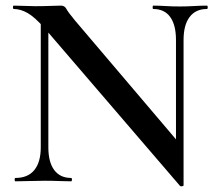

<svg xmlns="http://www.w3.org/2000/svg" viewBox="-20 -645 772 683"><path d="M125 -121V-602L152 -600V-121Q152 -68 173 -40Q194 -12 233 -12Q236 -12 236 -6Q236 0 233 0Q212 0 189.5 -1Q167 -2 140 -2Q111 -2 84.5 -1Q58 0 35 0Q32 0 32 -6Q32 -12 35 -12Q79 -12 102 -40Q125 -68 125 -121ZM633 14Q633 17 628 17.5Q623 18 621 17L140 -543Q104 -584 78.5 -598.5Q53 -613 29 -613Q26 -613 26 -619Q26 -625 29 -625Q48 -625 68 -624Q88 -623 105 -623Q135 -623 159.5 -624Q184 -625 197 -625Q210 -625 216 -613.5Q222 -602 246 -573L625 -127ZM633 -503V14L606 -16V-503Q606 -556 585.5 -584.5Q565 -613 525 -613Q523 -613 523 -619Q523 -625 525 -625Q546 -625 569 -623.5Q592 -622 619 -622Q645 -622 670 -623.5Q695 -625 716 -625Q719 -625 719 -619Q719 -613 716 -613Q676 -613 654.5 -584.5Q633 -556 633 -503Z"/></svg>

Font: Cormorant Infant Light SemiBold
Style: Regular
Weight: 600
Version: Version 4.001